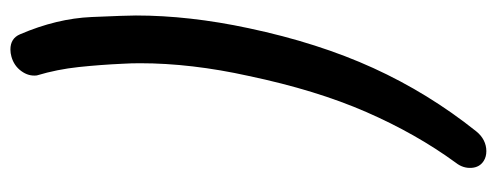

<svg xmlns="http://www.w3.org/2000/svg" viewBox="-320 -464 977 378"><g transform="rotate(-90 169.0 -274.5)"><path d="M100 174Q92 184 82 189Q72 194 61 194Q50 194 42 189Q29 181 28 164.5Q27 148 38 134Q95 56 138 -42.5Q181 -141 209 -274Q234 -387 234 -488Q234 -505 233 -522Q231 -566 226.5 -608.5Q222 -651 210 -691Q208 -707 218.5 -721.5Q229 -736 247 -741Q251 -742 254 -742.5Q257 -743 261 -743Q283 -743 291 -724Q322 -652 325 -583Q328 -514 328 -496Q328 -391 303 -274Q274 -137 224.5 -28.5Q175 80 100 174Z"/></g></svg>

Font: Sepalumica Med
Style: Italic
Weight: 500
Italic angle: -12°
Designer: Julieta Ulanovsky
Foundry: Julieta Ulanovsky
Version: Version 7.200